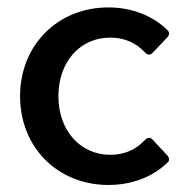

<svg xmlns="http://www.w3.org/2000/svg" viewBox="-20 -497 508 528"><path d="M278.3 11.7C342.8 11.7 400.4 -10.7 440.4 -49.8C447.3 -55.7 446.3 -62.5 439.5 -70.3L400.4 -112.3C393.6 -120.1 385.7 -120.1 377.9 -111.3C354.5 -85.9 322.3 -71.3 283.2 -71.3C201.2 -71.3 140.6 -137.7 140.6 -232.4C140.6 -327.1 200.2 -393.6 283.2 -393.6C322.3 -393.6 354.5 -378.9 377.9 -353.5C385.7 -344.7 393.6 -344.7 400.4 -352.5L439.5 -393.6C446.3 -401.4 447.3 -408.2 439.5 -415C399.4 -454.1 341.8 -476.6 278.3 -476.6C138.7 -476.6 35.2 -373 35.2 -232.4C35.2 -91.8 138.7 11.7 278.3 11.7Z"/></svg>

Font: Ed Sans Neue Medium
Style: Regular
Weight: 500
Designer: Stephen Hutchings
Version: Version 1.004;PS 001.004;hotconv 1.0.88;makeotf.lib2.5.64775